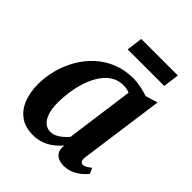

<svg xmlns="http://www.w3.org/2000/svg" viewBox="-209 -864 997 997"><g transform="rotate(45 289.5 -365.5)"><path d="M475.1 -102.7Q472.3 -81.3 478.3 -72.8Q484.2 -64.2 494.1 -64.2Q502 -64.2 512.4 -69.5Q522.7 -74.8 538.8 -88L552.8 -57.3Q547.9 -49.6 530.6 -33.3Q513.3 -17.1 486.3 -3.5Q459.3 10 425 10Q394.8 10 375 -4.8Q355.2 -19.7 353.7 -50.8L355.6 -67.4Q339.2 -48.3 316.8 -30.6Q294.5 -12.8 265.9 -1.4Q237.2 10 201.1 10Q142.9 10 105.5 -17.8Q68.2 -45.5 50.4 -92.3Q32.7 -139.2 32.7 -195.5Q32.7 -249.5 46.8 -303.1Q60.9 -356.7 88.3 -404.3Q115.7 -452 155.8 -488.9Q195.8 -525.8 247.9 -546.9Q299.9 -568 362.9 -568Q389.3 -568 419.9 -561.6Q450.4 -555.1 471.7 -547.3L539.4 -567.7ZM397.1 -497Q386.5 -501.9 374.6 -504Q362.7 -506.1 350.4 -506.1Q313.3 -506.1 284.5 -487.9Q255.7 -469.6 234.6 -438.5Q213.5 -407.3 199.9 -367.7Q186.3 -328.1 179.7 -285.2Q173.2 -242.4 173.2 -201.2Q173.2 -158.2 183 -127.9Q192.8 -97.6 210.6 -81.8Q228.3 -66.1 252 -66.1Q272.1 -66.1 289.1 -74.7Q306.1 -83.4 320.5 -96.1Q334.8 -108.9 345.8 -121.7ZM246.2 -741.2H514.7L503.3 -653H234.7Z"/></g></svg>

Font: Merriweather 7pt Light
Style: Italic
Weight: 300
Italic angle: -7.8°
Designer: Eben Sorkin
Foundry: Eben Sorkin
Version: Version 2.200;gftools[0.9.31]